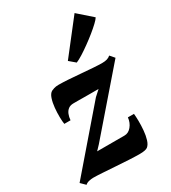

<svg xmlns="http://www.w3.org/2000/svg" viewBox="-229 -981 977 1098"><g transform="rotate(-30 259.0 -431.5)"><path d="M345 -429Q330.5 -429 313.5 -429Q296.5 -429 278.8 -429Q261 -429 243.2 -429.2Q225.5 -429.5 209 -429.5Q192.5 -429.5 179.5 -429.5Q158.5 -429.5 145.2 -419.5Q132 -409.5 125 -392.2Q118 -375 116.5 -354H75.5Q72.5 -371 72 -400.2Q71.5 -429.5 74.5 -461.2Q77.5 -493 86 -518.5Q94.5 -544 110 -553Q115.5 -556 128 -560Q140.5 -564 158.5 -564Q185.5 -564 223.5 -561.5Q261.5 -559 302.2 -555.5Q343 -552 379 -549.5Q415 -547 438 -547Q456.5 -547 469.8 -551Q483 -555 493 -564L518 -535L187.5 -153.5L159.5 -124Q179 -124 199.8 -124Q220.5 -124 242.8 -124Q265 -124 289.2 -124Q313.5 -124 340.5 -124Q366.5 -124 386 -147.5Q405.5 -171 409 -204.5H449Q451 -186.5 451.5 -157Q452 -127.5 449.2 -95.2Q446.5 -63 438.5 -37Q430.5 -11 416 0.5Q410 5.5 396.8 8.2Q383.5 11 363.5 11Q335 11 293.5 8.8Q252 6.5 207.8 3.5Q163.5 0.5 124.8 -2Q86 -4.5 63 -4.5Q52 -4.5 36.2 -1Q20.5 2.5 11.5 11.5L-18 -17.5L308.5 -396ZM273 -655.5 443 -873.5 535.5 -792Q529 -781 510 -763Q491 -745 464.8 -723.8Q438.5 -702.5 410 -682Q381.5 -661.5 355.8 -645.2Q330 -629 312.5 -622Z"/></g></svg>

Font: Merriweather 28pt Black
Style: Italic
Weight: 900
Italic angle: -7.8°
Version: Version 2.101